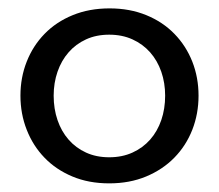

<svg xmlns="http://www.w3.org/2000/svg" viewBox="-20 -420 512 449"><path d="M235.4 -52.2Q265.6 -52.2 289.8 -63.2Q314 -74.2 331.1 -93.5Q348.1 -112.8 357.2 -139.2Q366.2 -165.5 366.2 -196.3Q366.2 -226.1 357.2 -252.2Q348.1 -278.3 331.1 -297.6Q314 -316.9 289.8 -327.9Q265.6 -338.9 235.4 -338.9Q205.1 -338.9 181.2 -327.9Q157.2 -316.9 140.4 -297.6Q123.5 -278.3 114.5 -252.2Q105.5 -226.1 105.5 -196.3Q105.5 -165.5 114.5 -139.2Q123.5 -112.8 140.4 -93.5Q157.2 -74.2 181.2 -63.2Q205.1 -52.2 235.4 -52.2ZM235.4 8.8Q187.5 8.8 149.2 -7.3Q110.8 -23.4 84 -51.3Q57.1 -79.1 42.5 -116.5Q27.8 -153.8 27.8 -196.3Q27.8 -238.8 42.5 -275.9Q57.1 -313 84.2 -340.8Q111.3 -368.7 149.9 -384.5Q188.5 -400.4 236.3 -400.4Q283.7 -400.4 322.3 -384.5Q360.8 -368.7 387.9 -340.8Q415 -313 429.7 -275.9Q444.3 -238.8 444.3 -196.3Q444.3 -153.8 429.7 -116.5Q415 -79.1 387.7 -51.3Q360.4 -23.4 321.8 -7.3Q283.2 8.8 235.4 8.8Z"/></svg>

Font: Rokkitt
Style: Regular
Weight: 400
Version: Version 1.2; ttfautohint (v1.5) -l 7 -r 28 -G 50 -x 13 -D la